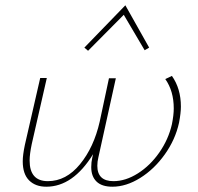

<svg xmlns="http://www.w3.org/2000/svg" viewBox="-20 -703 748 726"><path d="M664 -300Q664 -276 657 -239Q643 -175 603 -119Q563 -63 510 -30Q457 3 405 3Q365 3 345 -16.5Q325 -36 325 -71Q325 -90 329 -107L332 -120Q256 3 155 3Q114 3 90 -21Q66 -45 66 -93Q66 -117 74 -155L132 -408H157L100 -158Q92 -120 92 -96Q92 -18 161 -18Q230 -18 282.5 -82Q335 -146 357 -243L392 -407H418L352 -108Q348 -92 348 -76Q348 -18 409 -18Q455 -18 501.5 -47.5Q548 -77 582.5 -126.5Q617 -176 630 -233Q637 -268 637 -293Q637 -359 605 -404L630 -416Q664 -368 664 -300ZM544 -523 527 -513 448 -647 313 -511 299 -523 454 -683Z"/></svg>

Font: Ysabeau Extralight
Style: Italic
Weight: 200
Italic angle: -12°
Designer: Christian Thalmann (Catharsis Fonts)
Version: Version 0.003